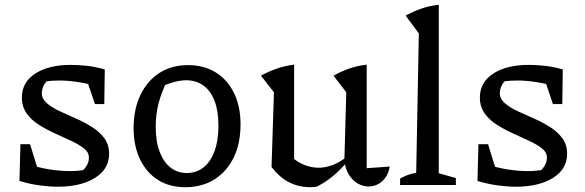

<svg xmlns="http://www.w3.org/2000/svg" viewBox="-20 -770 2436 799"><path d="M221 7Q186 7 145 1.5Q104 -4 61 -17L97 -86Q143 -72 186.5 -65Q230 -58 273 -58Q289 -58 304.5 -59.5Q320 -61 336 -63L302 -45Q322 -55 336 -73.5Q350 -92 350 -114Q350 -136 330 -152Q310 -168 278 -183Q246 -198 210.5 -214Q175 -230 143 -250Q111 -270 91 -298Q71 -326 71 -364Q71 -428 127 -464Q183 -500 274 -500Q307 -500 342.5 -496Q378 -492 416 -481L391 -409Q347 -422 305 -428.5Q263 -435 227 -435Q212 -435 197 -434Q182 -433 164 -431L192 -444Q172 -434 163 -416.5Q154 -399 154 -382Q154 -359 174.5 -341Q195 -323 227 -308Q259 -293 294.5 -277.5Q330 -262 362 -242Q394 -222 414 -195Q434 -168 434 -130Q434 -66 375 -29.5Q316 7 221 7ZM61 -17 65 -170H105L152 -18ZM375 -337 326 -482 416 -481 414 -337Z M751 9Q685 9 637 -21.5Q589 -52 562.5 -107.5Q536 -163 536 -237Q536 -316 564.5 -375Q593 -434 643.5 -466.5Q694 -499 763 -499Q829 -499 878 -468.5Q927 -438 954 -382.5Q981 -327 981 -253Q981 -173 952.5 -114.5Q924 -56 872.5 -23.5Q821 9 751 9ZM757 -50Q797 -50 826.5 -73Q856 -96 872.5 -140.5Q889 -185 889 -247Q889 -308 873 -350Q857 -392 826.5 -414Q796 -436 755 -436Q728 -436 696.5 -426.5Q665 -417 625 -397L676 -434Q653 -389 640.5 -342.5Q628 -296 628 -242Q628 -181 644.5 -138Q661 -95 690 -72.5Q719 -50 757 -50Z M1506 -70 1602 -77Q1597 -49 1583.5 -30.5Q1570 -12 1552 -3Q1534 6 1514 6Q1491 6 1469.5 -6Q1448 -18 1433 -41.5Q1418 -65 1413 -99L1421 -386L1368 -455Q1435 -493 1506 -501ZM1298 7Q1291 8 1284.5 8.5Q1278 9 1272 9Q1223 9 1183 -11.5Q1143 -32 1110 -75L1189 -120Q1244 -72 1306 -72Q1363 -72 1420 -115L1423 -95Q1395 -61 1364 -36Q1333 -11 1298 7ZM1110 -75 1120 -386 1066 -455Q1135 -493 1204 -501V-88Z M1645 0V-27Q1658 -34 1673.5 -40.5Q1689 -47 1712 -51L1723 -631L1668 -705Q1699 -722 1733 -734Q1767 -746 1806 -750V-49L1877 -29V0Z M2127 7Q2092 7 2051 1.5Q2010 -4 1967 -17L2003 -86Q2049 -72 2092.5 -65Q2136 -58 2179 -58Q2195 -58 2210.5 -59.5Q2226 -61 2242 -63L2208 -45Q2228 -55 2242 -73.5Q2256 -92 2256 -114Q2256 -136 2236 -152Q2216 -168 2184 -183Q2152 -198 2116.5 -214Q2081 -230 2049 -250Q2017 -270 1997 -298Q1977 -326 1977 -364Q1977 -428 2033 -464Q2089 -500 2180 -500Q2213 -500 2248.5 -496Q2284 -492 2322 -481L2297 -409Q2253 -422 2211 -428.5Q2169 -435 2133 -435Q2118 -435 2103 -434Q2088 -433 2070 -431L2098 -444Q2078 -434 2069 -416.5Q2060 -399 2060 -382Q2060 -359 2080.5 -341Q2101 -323 2133 -308Q2165 -293 2200.5 -277.5Q2236 -262 2268 -242Q2300 -222 2320 -195Q2340 -168 2340 -130Q2340 -66 2281 -29.5Q2222 7 2127 7ZM1967 -17 1971 -170H2011L2058 -18ZM2281 -337 2232 -482 2322 -481 2320 -337Z"/></svg>

Font: Piazzolla Thin Medium
Style: Regular
Weight: 500
Version: Version 2.005